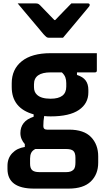

<svg xmlns="http://www.w3.org/2000/svg" viewBox="-20 -860 640 1130"><path d="M351 -638H266Q259 -638 253.5 -642Q248 -646 235 -660Q228 -669 210.5 -689.5Q193 -710 170.5 -737Q148 -764 125 -791Q102 -818 84 -840H187Q198 -840 203.5 -838Q209 -836 216 -829Q235 -809 300 -742H305Q337 -775 359 -798Q381 -821 400 -840H497Q508 -840 508 -831Q508 -827 505 -822.5Q502 -818 489 -803Q478 -790 459 -767Q440 -744 419 -719Q398 -694 379.5 -672Q361 -650 351 -638ZM100 -77Q100 -111 119 -135.5Q138 -160 178 -173V-187Q49 -223 49 -348V-370Q49 -452 108 -499.5Q167 -547 278 -547H550V-445Q550 -434 539 -434H433V-419Q468 -408 484 -386.5Q500 -365 500 -331V-316Q500 -251 444.5 -213Q389 -175 278 -175Q258 -175 240 -177Q235 -149 235 -118Q235 -97 257 -97H386Q474 -97 516 -53Q558 -9 558 60V97Q558 166 514.5 208Q471 250 384 250H180Q24 250 24 134V116Q24 71 52 41.5Q80 12 126 5V-12Q114 -25 107 -41.5Q100 -58 100 -77ZM278 -279Q370 -279 370 -350V-371Q370 -390 364.5 -405Q359 -420 344 -434H278Q180 -434 180 -364V-347Q180 -319 197 -303Q221 -279 278 -279ZM212 153H370Q398 153 411 140Q419 133 421.5 121.5Q424 110 424 96V69Q424 40 412 28.5Q400 17 370 17H190Q189 17 188 17Q170 26 163.5 40Q157 54 157 73V104Q157 130 169.5 141.5Q182 153 212 153Z"/></svg>

Font: Recursive Mn Lnr St
Style: Bold
Weight: 700
Monospace: yes
Version: Version 1.079;hotconv 1.0.112;makeotfexe 2.5.65598; ttfautoh